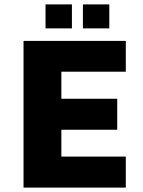

<svg xmlns="http://www.w3.org/2000/svg" viewBox="-20 -853 649 873"><path d="M552 -527V-667H87V0H552V-141H259V-263H513V-404H259V-527ZM187 -724H307V-833H187ZM357 -724H477V-833H357Z"/></svg>

Font: Maven Pro
Style: Black
Weight: 900
Designer: Joe Prince
Foundry: Joe Prince
Version: Version 1.003